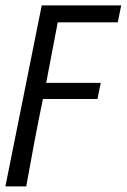

<svg xmlns="http://www.w3.org/2000/svg" viewBox="-25 -506 465 705"><path d="M-5.2 178.5 128.2 -486.1H420L407.4 -424H187L144.6 -201.7H344.9L332.9 -142.5H132.7Q115.8 -62 101.3 14.9Q86.8 91.7 71.3 178.5Z"/></svg>

Font: Source Sans 3
Style: Italic
Weight: 200
Italic angle: -11°
Designer: Paul D. Hunt
Foundry: Adobe
Version: Version 3.046;hotconv 1.0.118;makeotfexe 2.5.65603